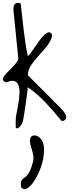

<svg xmlns="http://www.w3.org/2000/svg" viewBox="-24 -905 513 1358"><path d="M87.9 -68.4Q88.9 -84 95.2 -113.8Q101.6 -143.6 106.9 -177.2Q112.3 -210.9 113.8 -244.1Q115.2 -277.3 107.4 -300.3Q99.6 -323.2 79.6 -331.1Q59.6 -338.9 21.5 -322.3Q0 -328.1 -2.9 -338.9Q-5.9 -349.6 2.9 -363.3Q11.7 -377 27.8 -393.1Q43.9 -409.2 60.5 -426.3Q77.1 -443.4 90.3 -460Q103.5 -476.6 105.5 -492.2Q104.5 -500 102.1 -526.4Q99.6 -552.7 95.7 -587.4Q91.8 -622.1 88.4 -661.1Q85 -700.2 81.1 -735.4Q77.1 -770.5 74.7 -796.4Q72.3 -822.3 71.3 -831.1Q70.3 -843.8 71.8 -855Q73.2 -866.2 79.1 -874Q85 -881.8 95.2 -884.3Q105.5 -886.7 122.1 -880.9Q127 -843.8 131.8 -796.9Q136.7 -750 142.6 -700.2Q148.4 -650.4 155.8 -600.6Q163.1 -550.8 172.9 -507.8Q182.6 -515.6 196.3 -534.7Q210 -553.7 225.6 -576.7Q241.2 -599.6 258.3 -622.6Q275.4 -645.5 291 -659.7Q306.6 -673.8 320.3 -676.3Q334 -678.7 342.8 -661.1Q343.8 -659.2 343.8 -652.8Q343.8 -646.5 342.8 -643.6Q330.1 -604.5 302.2 -571.3Q274.4 -538.1 245.6 -506.8Q216.8 -475.6 195.3 -442.9Q173.8 -410.2 172.9 -373Q181.6 -365.2 198.2 -347.7L283.2 -262.7Q307.6 -239.3 329.1 -217.3Q350.6 -195.3 367.2 -177.7L392.6 -153.3Q398.4 -147.5 411.1 -134.3Q423.8 -121.1 433.6 -105.5Q443.4 -89.8 444.3 -75.2Q445.3 -60.5 426.8 -50.8Q424.8 -49.8 418.5 -49.8Q412.1 -49.8 410.2 -50.8Q360.4 -113.3 300.3 -177.2Q240.2 -241.2 172.9 -288.1Q171.9 -279.3 169.9 -260.7Q168 -242.2 164.6 -218.8Q161.1 -195.3 157.7 -169.4Q154.3 -143.6 150.4 -120.1Q146.5 -96.7 143.6 -78.1Q140.6 -59.6 138.7 -50.8Q137.7 -45.9 133.3 -35.6Q128.9 -25.4 122.1 -15.6Q115.2 -5.9 106.4 -0.5Q97.7 4.9 87.9 0Q87.9 -3.9 87.4 -13.2Q86.9 -22.5 86.9 -33.7Q86.9 -44.9 87.4 -54.7Q87.9 -64.5 87.9 -68.4ZM124 417Q122.1 393.6 125 381.8Q127.9 370.1 133.8 363.8Q139.6 357.4 148.9 352.1Q158.2 346.7 168 335Q177.7 323.2 188.5 301.8Q199.2 280.3 209 240.2Q214.8 214.8 210.9 192.4Q207 169.9 200.2 149.4Q193.4 128.9 189.5 109.9Q185.5 90.8 191.4 71.3Q195.3 59.6 205.1 55.7Q214.8 51.8 225.1 53.2Q235.4 54.7 245.1 60.1Q254.9 65.4 259.8 71.3Q283.2 94.7 286.6 135.7Q290 176.8 280.3 223.1Q270.5 269.5 250.5 314.5Q230.5 359.4 207.5 389.6Q184.6 419.9 162.1 430.2Q139.6 440.4 124 417Z"/></svg>

Font: Over the Rainbow
Style: Regular
Weight: 400
Designer: Kimberly Geswein
Foundry: Kimberly Geswein
Version: Version 1.002 2010